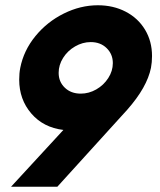

<svg xmlns="http://www.w3.org/2000/svg" viewBox="-20 -710 607 730"><path d="M221 -216Q145 -225 99 -278.5Q53 -332 53 -407Q53 -432 57 -452Q70 -518 114.5 -572.5Q159 -627 222.5 -658.5Q286 -690 352 -690Q411 -690 458 -665.5Q505 -641 531.5 -597Q558 -553 558 -497Q558 -473 554 -452Q539 -378 464 -293L198 0H22ZM287 -354Q318 -354 346 -370Q374 -386 391.5 -413Q409 -440 409 -470Q409 -504 385.5 -527Q362 -550 325 -550Q294 -550 265.5 -533.5Q237 -517 220 -490Q203 -463 203 -433Q203 -399 226.5 -376.5Q250 -354 287 -354Z"/></svg>

Font: Teachers
Style: Bold Italic
Weight: 700
Designer: Alfredo Marco Pradil & Chank Diesel
Version: Version 0.009